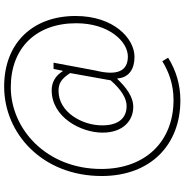

<svg xmlns="http://www.w3.org/2000/svg" viewBox="-2 -730 889 925"><g transform="rotate(-90 442.5 -267.5)"><path d="M421 157C496 157 564 137 627 98L610 70C558 102 498 124 423 124C224 124 91 -11 91 -224C91 -488 283 -660 485 -660C673 -660 793 -539 793 -345C793 -186 704 -96 633 -96C563 -96 539 -146 565 -251L603 -454H573L564 -410H562C540 -445 509 -463 470 -463C340 -463 266 -322 266 -218C266 -119 324 -70 390 -70C441 -70 485 -106 525 -147H527C531 -90 573 -64 631 -64C719 -64 828 -163 828 -348C828 -555 697 -692 488 -692C261 -692 57 -507 57 -222C57 16 210 157 421 157ZM394 -102C343 -102 301 -133 301 -220C301 -317 365 -430 467 -430C503 -430 525 -417 553 -374L518 -179C472 -126 430 -102 394 -102Z"/></g></svg>

Font: Noto Sans CJK JP Thin
Style: Regular
Weight: 250
Designer: Ryoko NISHIZUKA (kana & ideographs); Paul D. Hunt (Latin, Greek & Cyrillic); Wenlong ZHANG (bopomofo); Sandoll Communica
Foundry: Adobe Systems Incorporated
Version: Version 1.004;PS 1.004;hotconv 1.0.82;makeotf.lib2.5.63406